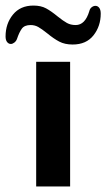

<svg xmlns="http://www.w3.org/2000/svg" viewBox="-70 -670 382 690"><path d="M60 -448H182V0H60ZM100 -550Q80 -566 67.5 -573Q55 -580 40 -580Q18 -580 8.5 -567Q-1 -554 -9 -530Q-12 -522 -18.5 -517Q-25 -512 -31 -512Q-39 -512 -44.5 -519Q-50 -526 -50 -539Q-50 -585 -23.5 -617.5Q3 -650 50 -650Q77 -650 95.5 -640Q114 -630 137 -611Q157 -595 170.5 -587.5Q184 -580 202 -580Q236 -580 251 -630Q253 -639 259.5 -644Q266 -649 273 -649Q281 -649 286.5 -642Q292 -635 292 -621Q292 -576 266 -543Q240 -510 191 -510Q163 -510 143 -520.5Q123 -531 100 -550Z"/></svg>

Font: Gold
Style: Regular
Weight: 400
Designer: jaiki
Version: Version 1.000